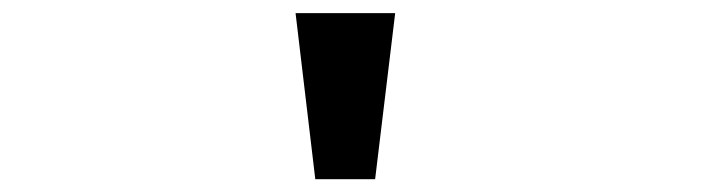

<svg xmlns="http://www.w3.org/2000/svg" viewBox="-20 -777 1090 292"><path d="M429.5 -757H581L550.5 -504.5H459.5Z"/></svg>

Font: League Mono Extended SemiBold
Style: Regular
Weight: 600
Width: 9
Designer: Tyler Finck
Foundry: The League of Moveable Type / Tyler Finck
Version: Version 2.210